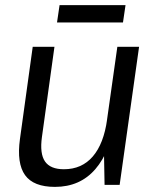

<svg xmlns="http://www.w3.org/2000/svg" viewBox="-20 -723 603 751"><path d="M144 -187Q135 -122 156 -91.5Q177 -61 230 -61Q300 -61 343 -111Q386 -161 399 -256L441 -323L432 -262Q413 -131 353 -61.5Q293 8 195 8Q111 8 78 -38Q45 -84 58 -179L108 -540H193ZM448 0H389L386 -165L439 -540H524ZM471 -703 461 -635H203L213 -703Z"/></svg>

Font: Pathway Extreme SemiCondensed
Style: Italic
Weight: 400
Width: 4
Italic angle: -8°
Version: Version 1.001;gftools[0.9.26]